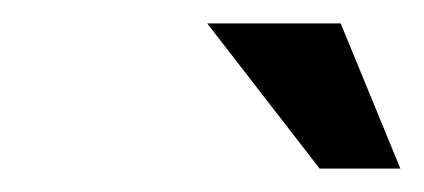

<svg xmlns="http://www.w3.org/2000/svg" viewBox="-20 -700 362 164"><path d="M322 -556 271 -680H157L253 -556Z"/></svg>

Font: LT Wave Text Italic
Style: Regular
Weight: 400
Designer: Daniel Lyons
Version: Version 2.5 (Glyphs App)